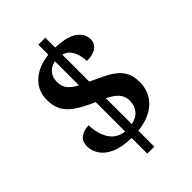

<svg xmlns="http://www.w3.org/2000/svg" viewBox="-243 -863 1045 1045"><g transform="rotate(-45 279.5 -340.5)"><path d="M255 -42Q183 -43 138 -63Q93 -83 72 -114.5Q51 -146 51 -181Q51 -220 77 -238Q103 -256 138 -256Q141 -186 170 -142Q199 -98 255 -92V-318Q186 -348 146.5 -376Q107 -404 91 -437Q75 -470 75 -514Q75 -585 124.5 -629.5Q174 -674 255 -683V-760H309V-684Q398 -681 438 -651.5Q478 -622 478 -580Q478 -548 453 -529Q428 -510 379 -510Q379 -533 372.5 -557.5Q366 -582 351 -602Q336 -622 309 -629V-422Q344 -405 378.5 -389Q413 -373 441 -352.5Q469 -332 485.5 -302Q502 -272 502 -227Q502 -151 451.5 -102.5Q401 -54 309 -44V79H255ZM255 -632Q222 -626 202.5 -603Q183 -580 183 -545Q183 -513 199 -490.5Q215 -468 255 -447ZM309 -94Q349 -102 370.5 -128.5Q392 -155 392 -192Q392 -226 372 -249.5Q352 -273 309 -294Z"/></g></svg>

Font: Noto Serif Tibetan SemiBold
Style: Regular
Weight: 600
Designer: Monotype Design Team
Foundry: Monotype Imaging Inc.
Version: Version 2.103; ttfautohint (v1.8.4.7-5d5b)